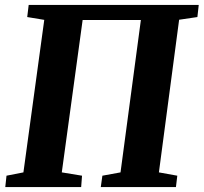

<svg xmlns="http://www.w3.org/2000/svg" viewBox="-20 -763 830 783"><path d="M1.5 0 6.5 -46.5 75.5 -60 160.5 -682 91 -693.5 97 -743H790.5L785 -693.5L710.5 -682.5L628 -60L703 -46.5L697.5 0H391L397.5 -46.5L471.5 -60L554.5 -681.5H317L232 -60L314.5 -46.5L311 0Z"/></svg>

Font: Merriweather 28pt ExtraBold
Style: Italic
Weight: 800
Italic angle: -7.8°
Version: Version 2.101